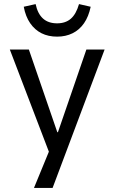

<svg xmlns="http://www.w3.org/2000/svg" viewBox="-20 -738 561 938"><path d="M146 180 234 -34V43L28 -496H121L260 -92H263L402 -496H491L237 180ZM259 -559Q216 -559 183 -575.5Q150 -592 127.5 -624.5Q105 -657 96 -705L154 -718Q164 -671 190 -647.5Q216 -624 259 -624Q300 -624 326 -646.5Q352 -669 366 -718L423 -705Q413 -657 390.5 -624.5Q368 -592 334.5 -575.5Q301 -559 259 -559Z"/></svg>

Font: Nunito Sans 7pt SemiCondensed
Style: Regular
Weight: 400
Width: 4
Designer: Vernon Adams
Foundry: Vernon Adams
Version: Version 3.101;gftools[0.9.27]